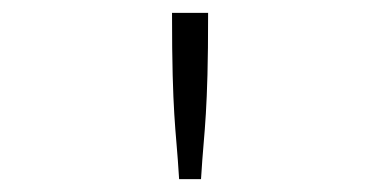

<svg xmlns="http://www.w3.org/2000/svg" viewBox="-20 -685 590 298"><path d="M247 -665H303Q303 -605 302 -569Q301 -533 299.5 -508.5Q298 -484 296 -461.5Q294 -439 292 -407H258Q256 -439 254 -461.5Q252 -484 250.5 -508Q249 -532 248 -568.5Q247 -605 247 -665Z"/></svg>

Font: Inconsolata SemiExpanded Light
Style: Regular
Weight: 300
Width: 6
Monospace: yes
Designer: Raph Levien, Cyreal, Brenton Simpson
Foundry: Raph Levien, Cyreal, Google
Version: Version 3.001; ttfautohint (v1.8.2.53-6de2)